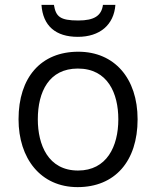

<svg xmlns="http://www.w3.org/2000/svg" viewBox="-20 -757 640 787"><path d="M298 10C451 10 544 -96 544 -268C544 -436 449 -545 301 -545C148 -545 56 -440 56 -268C56 -108 146 10 298 10ZM300 -58C177 -58 135 -164 135 -268C135 -381 181 -476 299 -476C422 -476 465 -374 465 -268C465 -156 417 -58 300 -58ZM299 -606C389 -606 447 -655 453 -737H402C396 -693 367 -673 301 -673C226 -673 209 -689 201 -737H150C156 -651 208 -606 299 -606Z"/></svg>

Font: Frost Regular
Style: Regular
Weight: 400
Designer: Lee Frost
Foundry: Lee Frost for Ice Communication Norge AS
Version: Version 2.011;hotconv 1.0.107;makeotfexe 2.5.65593